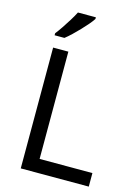

<svg xmlns="http://www.w3.org/2000/svg" viewBox="-138 -1020 799 1096"><g transform="rotate(15 262.0 -472.0)"><path d="M97 0V-714H187V-80H499V0ZM288 -934Q279 -920 262 -900Q245 -880 224.5 -858.5Q204 -837 183.5 -817.5Q163 -798 145 -784H87V-796Q102 -815 119.5 -841Q137 -867 154 -894.5Q171 -922 182 -944H288Z"/></g></svg>

Font: Noto Sans Malayalam
Style: Regular
Weight: 400
Designer: Jelle Bosma - Monotype Design Team
Foundry: Monotype Imaging Inc.
Version: Version 2.103